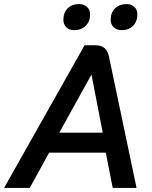

<svg xmlns="http://www.w3.org/2000/svg" viewBox="-54 -922 744 942"><path d="M465 -173H187L92 0H-34L361 -700H414Q469 -700 480 -647L616 0H499ZM237 -271H450L395 -555H394ZM257 -825Q257 -860 278 -881Q299 -902 334 -902Q358 -902 373 -888Q388 -874 388 -851Q388 -817 366.5 -795.5Q345 -774 311 -774Q286 -774 271.5 -788Q257 -802 257 -825ZM489 -825Q489 -860 510.5 -881Q532 -902 566 -902Q591 -902 605.5 -888Q620 -874 620 -851Q620 -817 599 -795.5Q578 -774 543 -774Q519 -774 504 -788Q489 -802 489 -825Z"/></svg>

Font: Bai Jamjuree SemiBold
Style: Italic
Weight: 600
Italic angle: -10°
Version: Version 1.000; ttfautohint (v1.6)